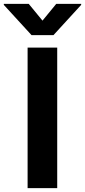

<svg xmlns="http://www.w3.org/2000/svg" viewBox="-96 -974 440 994"><path d="M200.2 -727.5V0H46.9V-727.5ZM52.7 -954.1 124 -867.2 195.3 -954.1H324.2V-948.7L180.7 -792H67.4L-76.2 -948.7V-954.1Z"/></svg>

Font: Inter Tight
Style: Bold
Weight: 700
Designer: Rasmus Andersson
Foundry: rsms
Version: Version 3.004; ttfautohint (v1.8.4.7-5d5b)